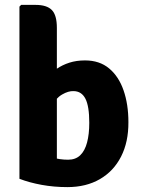

<svg xmlns="http://www.w3.org/2000/svg" viewBox="-20 -756 575 785"><path d="M212.5 -25H59.5V-729L66.5 -736H125.5Q171.5 -736 192 -715Q212.5 -694 212.5 -642ZM505 -256.5Q505.5 -175.5 475 -115.8Q444.5 -56 388.2 -23.5Q332 9 255.5 9Q201 9 150.2 -0.2Q99.5 -9.5 59.5 -25L133.5 -140Q161.5 -122 192.8 -112.5Q224 -103 258.5 -103Q289 -103 308 -121.2Q327 -139.5 336 -173.5Q345 -207.5 345 -254Q345 -322 329.2 -352.5Q313.5 -383 281 -383.5Q259.5 -384.5 233.8 -369.5Q208 -354.5 189.5 -320.5L167.5 -438.5Q188 -458.5 211.5 -474.5Q235 -490.5 263.8 -499.8Q292.5 -509 327.5 -509Q387 -509 426.2 -476.2Q465.5 -443.5 485.2 -386.5Q505 -329.5 505 -256.5Z"/></svg>

Font: Signika
Style: Bold
Weight: 700
Designer: Anna Giedry
Foundry: Anna Giedry
Version: Version 2.001